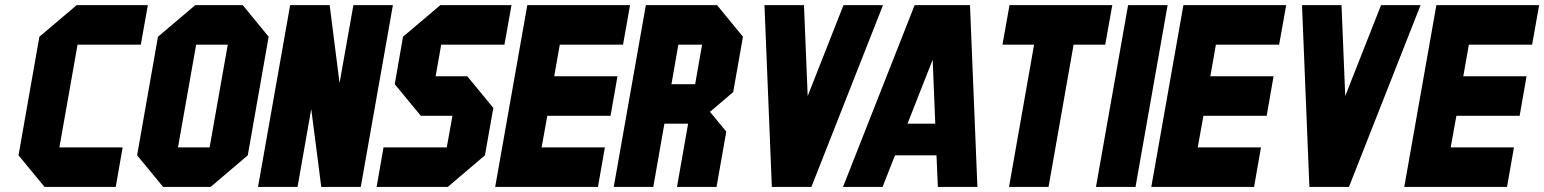

<svg xmlns="http://www.w3.org/2000/svg" viewBox="-20 -739 6104 759"><path d="M564.5 -718.8 536.6 -562.5H286.6L214.8 -156.2H464.8L437.5 0H156.2L53.2 -125L135.7 -593.8L283.2 -718.8Z M683.6 -156.2H808.6L880.4 -562.5H755.4ZM604.5 -593.8 752 -718.8H939.5L1042 -593.8L959.5 -125L812.5 0H625L522 -125Z M1156.2 0H1000L1127 -718.8H1283.2L1322.3 -410.6L1377 -718.8H1533.2L1406.2 0H1250L1210.4 -308.1Z M1468.8 0 1496.1 -156.2H1746.1L1768.6 -281.2H1643.6L1540.5 -406.2L1573.2 -593.8L1720.7 -718.8H2002L1974.1 -562.5H1724.1L1702.1 -437.5H1827.1L1930.2 -312.5L1897 -125L1750 0Z M2371.1 -156.2 2343.8 0H1937.5L2064.5 -718.8H2470.7L2442.9 -562.5H2192.9L2170.9 -437.5H2420.9L2393.6 -281.2H2143.6L2121.1 -156.2Z M2878.4 -375 2786.6 -296.9 2851.1 -218.8 2812.5 0H2656.2L2700.2 -250H2606.4L2562.5 0H2406.2L2533.2 -718.8H2814.5L2917 -593.8ZM2728 -406.2 2755.4 -562.5H2661.6L2634.3 -406.2Z M3031.2 0 3002 -718.8H3158.2L3172.9 -359.4L3314.5 -718.8H3470.7L3187.5 0Z M3814.5 -718.8 3843.8 0H3687.5L3682.1 -125H3518.1L3468.8 0H3312.5L3595.7 -718.8ZM3677.2 -250 3667 -502.9 3567.4 -250Z M4125 0H3968.8L4067.9 -562.5H3942.9L3970.7 -718.8H4377L4349.1 -562.5H4224.1Z M4468.8 0H4312.5L4439.5 -718.8H4595.7Z M4964.8 -156.2 4937.5 0H4531.2L4658.2 -718.8H5064.5L5036.6 -562.5H4786.6L4764.6 -437.5H5014.6L4987.3 -281.2H4737.3L4714.8 -156.2Z M5156.2 0 5127 -718.8H5283.2L5297.9 -359.4L5439.5 -718.8H5595.7L5312.5 0Z M5964.8 -156.2 5937.5 0H5531.2L5658.2 -718.8H6064.5L6036.6 -562.5H5786.6L5764.6 -437.5H6014.6L5987.3 -281.2H5737.3L5714.8 -156.2Z"/></svg>

Font: Signwood
Style: Italic
Weight: 400
Italic angle: -10°
Designer: GGBotNet
Foundry: GGBotNet
Version: 0.95